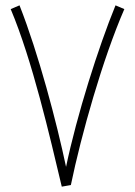

<svg xmlns="http://www.w3.org/2000/svg" viewBox="-20 -695 504 718"><path d="M211 3 245 -3C284 -192 364 -475 445 -661L412 -675C348 -519 267 -263 227 -71C192 -237 124 -495 53 -675L20 -661C101 -469 166 -186 211 3Z"/></svg>

Font: Noto Sans Arabic UI Cn XLt
Style: Regular
Weight: 200
Width: 3
Designer: Monotype Design Team, Nadine Chahine and Nizar Qandah
Foundry: Monotype Imaging Inc.
Version: Version 2.010